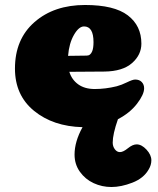

<svg xmlns="http://www.w3.org/2000/svg" viewBox="-20 -504 635 770"><path d="M453 -26Q432 34 432 68Q432 83 440.5 94.5Q449 106 461 106Q474 106 493 90.5Q512 75 528 75Q548 75 567.5 96Q587 117 587 139Q587 158 576 176Q556 211 511 228.5Q466 246 427 246Q389 246 355.5 230.5Q322 215 300.5 185Q279 155 279 116Q279 64 311 6Q193 3 116.5 -59.5Q40 -122 40 -229Q40 -347 118.5 -415.5Q197 -484 321 -484Q438 -484 492.5 -442.5Q547 -401 547 -329Q547 -284 509.5 -251Q472 -218 399 -217L258 -216Q268 -184 294 -165.5Q320 -147 360 -147Q403 -147 448 -158Q467 -163 489.5 -174Q512 -185 522 -185Q539 -185 548.5 -175Q558 -165 558 -150Q558 -125 529.5 -88Q501 -51 453 -26ZM253 -280Q322 -281 328 -281Q343 -281 350 -299Q355 -312 355 -335Q355 -398 317 -398Q296 -398 276.5 -364Q257 -330 253 -280Z"/></svg>

Font: Coiny
Style: Regular
Weight: 400
Version: Version 001.001